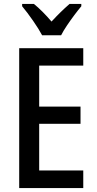

<svg xmlns="http://www.w3.org/2000/svg" viewBox="-20 -960 494 980"><path d="M405 0H78V-714H405V-625H180V-416H391V-328H180V-90H405ZM195 -780Q178 -812 148.5 -854.5Q119 -897 93 -928V-940H153Q174 -923 197.5 -899.5Q221 -876 243 -850Q269 -878 289.5 -898Q310 -918 335 -940H395V-928Q379 -909 359.5 -883Q340 -857 321.5 -829.5Q303 -802 292 -780Z"/></svg>

Font: Noto Sans Ethiopic Condensed Medium
Style: Regular
Weight: 500
Width: 3
Designer: Monotype Design Team
Foundry: Monotype Imaging Inc.
Version: Version 2.102; ttfautohint (v1.8.4.7-5d5b)